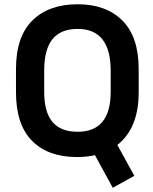

<svg xmlns="http://www.w3.org/2000/svg" viewBox="-20 -723 713 897"><path d="M528.3 -45.9 607.4 98.6 506.8 154.3 423.8 2Q384.8 10.7 338.9 10.7Q205.1 10.7 129.9 -64.9Q54.7 -140.6 54.7 -292V-400.4Q54.7 -551.8 131.3 -627.4Q208 -703.1 342.8 -703.1Q475.6 -703.1 551.8 -627Q627.9 -550.8 627.9 -400.4V-292Q627.9 -124 528.3 -45.9ZM342.8 -107.4Q497.1 -107.4 497.1 -293.9V-392.6Q497.1 -587.9 342.8 -587.9Q263.7 -587.9 225.1 -540Q186.5 -492.2 186.5 -392.6V-293.9Q186.5 -199.2 225.1 -153.3Q263.7 -107.4 342.8 -107.4Z"/></svg>

Font: Dinish Expanded
Style: Bold
Weight: 700
Width: 7
Designer: Charles Nix
Foundry: Playbeing
Version: Version 2.005; ttfautohint (v1.8.3)